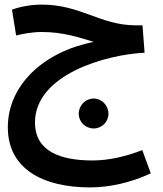

<svg xmlns="http://www.w3.org/2000/svg" viewBox="-20 -543 709 834"><path d="M635 210 598 109C526 137 452 154 382 154C245 154 132 116 132 -11C132 -219 440 -306 608 -314L599 -433H570C416 -433 331 -523 161 -523C114 -523 68 -514 32 -501L50 -389C80 -396 118 -404 163 -404C253 -404 326 -380 387 -361C172 -319 14 -175 14 10C14 191 167 271 371 271C452 271 545 252 635 210ZM387 15C422 15 451 -13 451 -49C451 -85 422 -115 387 -115C351 -115 322 -85 322 -49C322 -13 351 15 387 15Z"/></svg>

Font: Noto Sans Arabic UI Semi
Style: Regular
Weight: 600
Designer: Nadine Chahine - Monotype Design Team
Foundry: Monotype Imaging Inc.
Version: Version 1.900